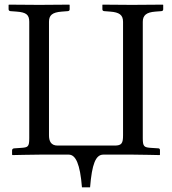

<svg xmlns="http://www.w3.org/2000/svg" viewBox="-20 -666 740 827"><path d="M595 -572C595 -600 610.4 -613 649 -616L675 -618C680 -618.4 683 -621 683 -626V-645L681 -646C681 -646 584 -645 548 -645C509 -645 422 -646 422 -646L421 -645V-626C421 -621 424 -618.4 429 -618L455 -616C493.6 -613 510 -602 510 -572V-83C510 -49 504 -39 474 -39H228C199 -39 191 -59 191 -83V-572C191 -600 204.4 -612.8 246 -616L272 -618C277 -618.4 280 -621 280 -626V-645L278 -646C278 -646 185 -645 149 -645C110 -645 19 -646 19 -646L17 -645V-626C17 -621 21 -618.3 25 -618L52 -616C93.6 -612.9 106 -602 106 -572V-71C106 -33 100.4 -31.1 70 -29L41 -27C35 -26.6 32 -23 32 -18V0L34 2C34 2 123 0 153 0H276C306 0 325 40 333 141H368C376 41 392 0 425 0H552C582 0 668 2 668 2L669 0V-20C669 -24 666 -26.8 663 -27L632 -29C600.6 -31 595 -34 595 -71Z"/></svg>

Font: Libertinus Serif Display
Style: Regular
Weight: 400
Designer: Philipp H. Poll
Foundry: Khaled Hosny
Version: Version 6.1